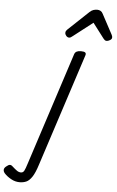

<svg xmlns="http://www.w3.org/2000/svg" viewBox="-369 -891 893 1461"><g transform="rotate(5 77.0 -160.5)"><path d="M-162 519Q-196 519 -227.5 501.5Q-259 484 -279 462Q-291 448 -290 434Q-289 420 -273 408Q-258 395 -247 394Q-236 393 -224 405Q-203 424 -188.5 434Q-174 444 -158 444Q-142 444 -133.5 428.5Q-125 413 -112 371L167 -488Q172 -502 184 -508.5Q196 -515 217 -515Q241 -515 249.5 -508Q258 -501 253 -486L-26 372Q-46 436 -67 467.5Q-88 499 -111 509Q-134 519 -162 519ZM118 -610Q105 -610 95.5 -621Q86 -632 86 -644Q86 -653 90 -659Q94 -665 98 -669L256 -818Q270 -831 284 -835.5Q298 -840 314 -840Q327 -840 338.5 -833.5Q350 -827 356 -814L438 -661Q442 -654 443 -649Q444 -644 444 -639Q444 -627 429.5 -618.5Q415 -610 405 -610Q395 -610 389.5 -615Q384 -620 379 -626L293 -739L146 -625Q140 -621 133 -615.5Q126 -610 118 -610Z"/></g></svg>

Font: Playwrite AU TAS
Style: Regular
Weight: 400
Designer: Veronika Burian, José Scaglione
Foundry: TypeTogether
Version: Version 1.002